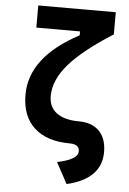

<svg xmlns="http://www.w3.org/2000/svg" viewBox="-63 -777 711 1058"><g transform="rotate(5 293.0 -248.5)"><path d="M346.2 234.4 283.2 118.2Q397.5 94.7 397.5 49.3Q397.5 9.8 345.2 9.8Q217.3 9.8 147.5 -54Q77.6 -117.7 77.6 -236.8Q77.6 -445.3 346.7 -588.4V-609.9H105V-732.4H533.7V-609.9Q367.2 -503.9 292 -416.5Q216.8 -329.1 216.8 -241.7Q216.8 -180.2 260.5 -147.9Q304.2 -115.7 383.8 -115.7Q456.5 -115.7 496.6 -74.7Q536.6 -33.7 536.6 41Q536.6 189.9 346.2 234.4Z"/></g></svg>

Font: Caskaydia Cove
Style: Bold
Weight: 700
Monospace: yes
Designer: Aaron Bell
Foundry: Saja Typeworks
Version: Version 4.300; ttfautohint (v1.8.3)